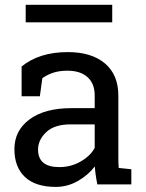

<svg xmlns="http://www.w3.org/2000/svg" viewBox="-20 -750 593 781"><path d="M207 10.3Q124.5 10.3 81.5 -30Q38.6 -70.3 38.6 -143.6Q38.6 -218.8 100.1 -264.4Q161.6 -310.1 271 -310.1H365.2V-361.8Q365.2 -409.7 336.2 -436Q307.1 -462.4 254.4 -462.4Q221.2 -462.4 196.8 -454.3Q172.4 -446.3 152.3 -432.1L142.1 -358.4H67.9V-479.5Q139.6 -538.1 255.9 -538.1Q352.1 -538.1 406.7 -492.2Q461.4 -446.3 461.4 -360.8V-106.4Q461.4 -96.2 461.7 -86.4Q461.9 -76.7 462.9 -66.9L514.2 -61.5V0H376Q367.7 -40 365.7 -72.8Q337.9 -37.1 296.1 -13.4Q254.4 10.3 207 10.3ZM221.2 -70.3Q269 -70.3 308.6 -93.3Q348.1 -116.2 365.2 -148.4V-244.1H267.6Q201.2 -244.1 168 -212.4Q134.8 -180.7 134.8 -141.6Q134.8 -70.3 221.2 -70.3ZM84.5 -659.2V-730.5H436.5V-659.2Z"/></svg>

Font: Roboto Slab
Style: Regular
Weight: 400
Designer: Google
Version: Version 2.000; ttfautohint (v1.8.1.43-b0c9)